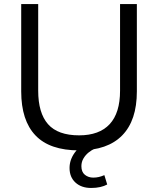

<svg xmlns="http://www.w3.org/2000/svg" viewBox="-20 -725 770 937"><path d="M366.2 8.9Q222.6 8.9 153.1 -64.2Q83.5 -137.3 83.5 -278.9V-705H166.4V-282.6Q166.4 -173.7 214.3 -119.1Q262.3 -64.5 366.2 -64.5Q464.5 -64.5 515.2 -119.1Q565.9 -173.7 565.9 -282.6V-705H647.9V-278.9Q647.9 -137.3 576.3 -64.2Q504.7 8.9 366.2 8.9ZM424.7 192.3Q377.1 192.3 348.3 165.9Q319.4 139.5 319.4 94.7Q319.4 54.8 345 19.6Q370.6 -15.6 415 -36.2L444 0Q428.1 6.5 412.8 18.8Q397.4 31.1 387.3 48.2Q377.2 65.3 377.2 86Q377.2 114.2 394.2 128Q411.3 141.8 435.3 141.8Q449.3 141.8 462.3 138.8Q475.3 135.8 489.3 129.7L503.2 175.3Q489 183.3 469 187.8Q449.1 192.3 424.7 192.3Z"/></svg>

Font: Mulish ExtraLight
Style: Regular
Weight: 200
Designer: Vernon Adams
Foundry: Vernon Adams
Version: Version 3.603